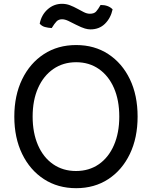

<svg xmlns="http://www.w3.org/2000/svg" viewBox="-20 -972 796 1006"><path d="M379 14Q283 14 210 -33.5Q137 -81 96 -165.5Q55 -250 55 -361Q55 -472 96 -556.5Q137 -641 210 -688.5Q283 -736 379 -736Q475 -736 547.5 -688.5Q620 -641 660.5 -557Q701 -473 701 -361Q701 -250 660.5 -165.5Q620 -81 547.5 -33.5Q475 14 379 14ZM378 -76Q447 -76 498 -111.5Q549 -147 577 -211.5Q605 -276 605 -361Q605 -447 577 -511Q549 -575 498 -610.5Q447 -646 379 -646Q311 -646 259.5 -610.5Q208 -575 179.5 -511Q151 -447 151 -361Q151 -276 179 -211.5Q207 -147 258.5 -111.5Q310 -76 378 -76ZM451 -900Q473 -900 483.5 -911.5Q494 -923 507 -946Q548 -946 570 -923Q560 -877 530 -847.5Q500 -818 454 -818Q441 -818 425 -822.5Q409 -827 377 -843Q356 -854 338 -862.5Q320 -871 305 -871Q287 -871 276 -859.5Q265 -848 251 -825Q232 -826 215.5 -830.5Q199 -835 188 -848Q197 -894 229.5 -923Q262 -952 305 -952Q327 -952 346.5 -944.5Q366 -937 386 -926Q401 -918 418 -909Q435 -900 451 -900Z"/></svg>

Font: Borel
Style: Regular
Weight: 400
Designer: Rosalie Wagner
Foundry: ANRT
Version: Version 1.007; ttfautohint (v1.8.4.7-5d5b)